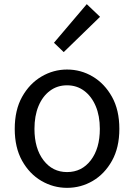

<svg xmlns="http://www.w3.org/2000/svg" viewBox="-20 -892 646 925"><path d="M303 13Q237 13 179.5 -20.5Q122 -54 86.5 -117.5Q51 -181 51 -271Q51 -362 86.5 -425.5Q122 -489 179.5 -523Q237 -557 303 -557Q370 -557 427 -523Q484 -489 519.5 -425.5Q555 -362 555 -271Q555 -181 519.5 -117.5Q484 -54 427 -20.5Q370 13 303 13ZM303 -63Q374 -63 417.5 -120Q461 -177 461 -271Q461 -334 441 -381Q421 -428 385.5 -454.5Q350 -481 303 -481Q256 -481 220.5 -454.5Q185 -428 165.5 -381Q146 -334 146 -271Q146 -177 189.5 -120Q233 -63 303 -63ZM287 -641 240 -686 398 -872 462 -811Z"/></svg>

Font: Chiron Sans HK TT
Style: Regular
Weight: 400
Designer: Ryoko NISHIZUKA 西塚涼子 (kana, bopomofo & ideographs); Paul D. Hunt (Latin, Greek & Cyrillic); Sandoll Communications 산돌커뮤니
Foundry: Adobe
Version: Version 2.022;hotconv 1.0.109;makeotfexe 2.5.65596